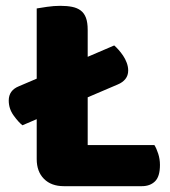

<svg xmlns="http://www.w3.org/2000/svg" viewBox="-20 -636 584 659"><path d="M199 3Q156 3 131 -22Q106 -47 106 -90V-227L57 -206Q43 -217 26.5 -240Q10 -263 10 -291Q10 -326 45 -340L106 -366V-607Q117 -609 141 -612.5Q165 -616 187 -616Q210 -616 227.5 -612.5Q245 -609 257 -600Q269 -591 275 -575Q281 -559 281 -533V-441L372 -480Q379 -474 387 -465Q395 -456 402.5 -445Q410 -434 415 -420.5Q420 -407 420 -394Q420 -377 410.5 -365Q401 -353 384 -346L281 -302V-138H510Q517 -127 523 -108.5Q529 -90 529 -70Q529 -30 512 -13.5Q495 3 467 3Z"/></svg>

Font: BALOOCHETTANREGULAR
Style: Book
Weight: 400
Designer: Maithili Shingre and Ek Type
Foundry: Ek Type
Version: Version 1.100;PS 1.000;hotconv 1.0.88;makeotf.lib2.5.647800;